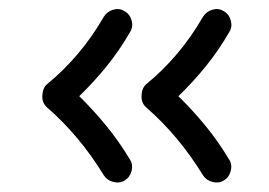

<svg xmlns="http://www.w3.org/2000/svg" viewBox="-20 -514 579 414"><path d="M462.9 -125Q452.1 -118.2 438.5 -121.6Q424.8 -125 418 -135.7Q365.2 -221.7 294.9 -282.7Q284.2 -292.5 285.2 -308.6Q286.1 -324.7 295.4 -332.5Q331.1 -361.8 361.6 -397.7Q392.1 -433.6 417.5 -477.5Q424.3 -488.8 437.5 -492.9Q450.7 -497.1 461.9 -490.2Q473.6 -483.9 477.5 -470.2Q481.4 -456.5 474.6 -445.3Q451.2 -404.8 423.6 -370.8Q396 -336.9 364.7 -306.6Q395.5 -276.4 423.1 -242.7Q450.7 -209 474.1 -169.9Q481 -159.2 477.5 -145.5Q474.1 -131.8 462.9 -125ZM249 -125Q238.3 -118.2 224.6 -121.6Q210.9 -125 204.1 -135.7Q151.4 -221.7 81.1 -282.7Q70.3 -292.5 71.3 -308.6Q72.3 -324.7 81.5 -332.5Q117.2 -361.8 147.7 -397.7Q178.2 -433.6 203.6 -477.5Q210.4 -488.8 223.6 -492.9Q236.8 -497.1 248 -490.2Q259.8 -483.9 263.7 -470.2Q267.6 -456.5 260.7 -445.3Q237.3 -404.8 209.7 -370.8Q182.1 -336.9 150.9 -306.6Q181.6 -276.4 209.2 -242.7Q236.8 -209 260.3 -169.9Q267.1 -159.2 263.7 -145.5Q260.3 -131.8 249 -125Z"/></svg>

Font: Mikhak-DS2-FD Medium
Style: Regular
Weight: 500
Designer: Amin Abedi
Version: Version 3.4